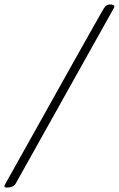

<svg xmlns="http://www.w3.org/2000/svg" viewBox="-42 -810 534 863"><path d="M472 -780 471 -776 28 16Q18 33 -12 33Q-22 33 -22 27L-20 20Q394 -721 424 -771Q435 -790 452 -790Q472 -790 472 -780Z"/></svg>

Font: Aguafina Script
Style: Regular
Weight: 400
Designer: Angel Koziupa and Alejandro Paul
Foundry: Angel Koziupa and Alejandro Paul
Version: Version 1.000